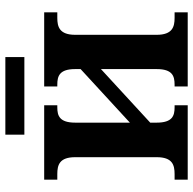

<svg xmlns="http://www.w3.org/2000/svg" viewBox="-22 -699 721 717"><g transform="rotate(-90 338.5 -340.5)"><path d="M194 -610H484V-681H194ZM26 0H304V-49H296C265 -49 239 -57 239 -116V-140L439 -324V-116C439 -57 413 -49 381 -49H374V0H651V-49H630C597 -49 567 -57 567 -116V-420C567 -479 597 -487 630 -487H651V-536H374V-487H381C413 -487 439 -479 439 -420V-400L239 -216V-420C239 -479 265 -487 296 -487H304V-536H26V-487H47C81 -487 110 -479 110 -420V-116C110 -57 81 -49 47 -49H26Z"/></g></svg>

Font: Noto Serif SemiBold
Style: Regular
Weight: 600
Designer: Monotype Design Team
Foundry: Monotype Imaging Inc.
Version: Version 2.013